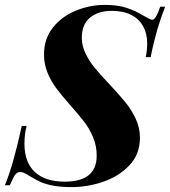

<svg xmlns="http://www.w3.org/2000/svg" viewBox="-48 -742 688 776"><path d="M561 -511.2H541Q546.9 -539.1 546.9 -566.9Q546.9 -606 530.5 -635.7Q514.2 -665.5 481.9 -681.9Q449.7 -698.2 403.8 -698.2Q350.1 -698.2 316.4 -671.1Q282.7 -644 282.7 -589.4Q282.7 -557.1 297.6 -526.1Q312.5 -495.1 334.5 -468.3Q356.4 -441.4 394 -401.9Q435.1 -357.9 459.2 -328.1Q483.4 -298.3 500.5 -262Q517.6 -225.6 517.6 -185.5Q517.6 -118.7 474.9 -73.7Q432.1 -28.8 368.7 -7.3Q305.2 14.2 242.2 14.2Q197.3 14.2 166.5 8.3Q135.7 2.4 115.5 -6.8Q95.2 -16.1 68.8 -32.2Q45.9 -46.9 34.2 -46.9Q21.5 -46.9 13.4 -35.9Q5.4 -24.9 -8.3 6.8H-28.3Q4.9 -72.3 40 -232.9H59.6Q50.8 -199.2 50.8 -161.6Q50.8 -86.4 92.5 -47.1Q134.3 -7.8 213.9 -7.8Q342.8 -7.8 342.8 -112.8Q342.8 -152.3 328.4 -186.8Q314 -221.2 293 -248.8Q272 -276.4 236.8 -315.9Q201.2 -356.4 180.2 -384.3Q159.2 -412.1 144.5 -447Q129.9 -481.9 129.9 -522Q129.9 -585.9 166.5 -631.3Q203.1 -676.8 259.8 -699.5Q316.4 -722.2 375.5 -722.2Q428.2 -722.2 464.6 -710Q501 -697.8 533.7 -677.7Q560.1 -662.1 566.9 -662.1Q574.7 -662.1 582.3 -674.6Q589.8 -687 599.6 -714.8H619.6Q581.5 -617.7 561 -511.2Z"/></svg>

Font: TypoPRO Playfair Display
Style: Bold Italic
Weight: 700
Italic angle: -14.9847°
Designer: Claus Eggers Sørensen
Foundry: Claus Eggers Sørensen
Version: Version 1.004;PS 001.004;hotconv 1.0.70;makeotf.lib2.5.58329